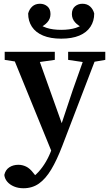

<svg xmlns="http://www.w3.org/2000/svg" viewBox="-20 -760 585 1023"><path d="M105 243Q77 243 54.5 233.5Q32 224 18.5 208Q5 192 3 172Q9 145 29.5 131.5Q50 118 78 118Q99 118 119 127.5Q139 137 158 162L188 199L151 214L135 197Q162 181 184.5 156.5Q207 132 225 101Q243 70 255 36L276 -21L284 -29L368 -281L440 -484H504L312 17Q283 93 253 143Q223 193 187.5 218Q152 243 105 243ZM262 65 38 -484H173L313 -92L326 -75ZM5 -441V-484H272V-441L166 -426H101ZM343 -441V-484H541V-441L460 -427H438ZM306 -554Q249 -554 209.5 -570.5Q170 -587 150 -617.5Q130 -648 130 -688Q136 -711 152 -725.5Q168 -740 193 -740Q216 -740 232.5 -726Q249 -712 249 -685Q249 -660 232 -641Q215 -622 189 -612L169 -646Q196 -622 228.5 -611.5Q261 -601 306 -601Q351 -601 384 -611.5Q417 -622 443 -646L423 -612Q397 -622 380 -641Q363 -660 363 -685Q363 -712 379.5 -726Q396 -740 419 -740Q444 -740 460 -725.5Q476 -711 482 -688Q482 -648 462 -617.5Q442 -587 403 -570.5Q364 -554 306 -554Z"/></svg>

Font: Source Serif 4 18pt SemiBold
Style: Regular
Weight: 600
Designer: Frank Grießhammer
Foundry: Adobe Systems Incorporated
Version: Version 4.004;hotconv 1.0.116;makeotfexe 2.5.65601